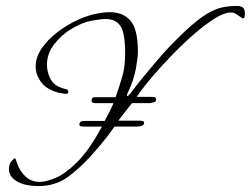

<svg xmlns="http://www.w3.org/2000/svg" viewBox="-20 -558 844 646"><path d="M110 68Q63 68 36.5 52Q10 36 10 11Q10 -5 18 -15Q26 -25 30 -25Q32 -25 33 -22Q34 -19 38 -7Q48 20 67 37Q86 54 114 54Q134 54 166 41Q198 28 238.5 -11.5Q279 -51 323 -132H263Q258 -132 252.5 -133Q247 -134 247 -140Q247 -142 249.5 -146.5Q252 -151 264 -151H332Q346 -177 351 -187Q356 -197 362 -211H299Q296 -211 292 -212.5Q288 -214 288 -220Q288 -221 289.5 -226Q291 -231 300 -231H369Q384 -274 392.5 -304.5Q401 -335 401 -378Q401 -448 385 -471Q369 -494 336 -494Q326 -494 315 -492.5Q304 -491 292 -489Q260 -484 224 -463Q188 -442 163 -410Q138 -378 138 -340Q138 -319 147 -298Q155 -281 167 -272.5Q179 -264 198 -259Q200 -258 204 -257.5Q208 -257 209 -253Q210 -252 210 -249Q210 -243 202 -242Q201 -242 182.5 -245Q164 -248 142 -260.5Q120 -273 107 -301Q100 -316 100 -334Q100 -366 120.5 -395.5Q141 -425 173.5 -450Q206 -475 242.5 -491.5Q279 -508 310 -513Q321 -515 330.5 -516Q340 -517 350 -517Q394 -517 419 -488.5Q444 -460 444 -383Q444 -366 437.5 -328.5Q431 -291 410 -246Q407 -240 407 -237Q407 -235 408 -235Q412 -235 420 -245Q439 -271 462 -299Q485 -327 505.5 -351Q526 -375 538 -388Q585 -438 618.5 -467.5Q652 -497 678 -512.5Q704 -528 727.5 -533Q751 -538 778 -538Q789 -538 796.5 -533Q804 -528 804 -511Q804 -507 803 -501.5Q802 -496 797 -496Q796 -496 793.5 -498Q791 -500 780 -507Q775 -511 770 -513.5Q765 -516 756 -516Q735 -516 703.5 -496.5Q672 -477 635 -445Q598 -413 561 -375Q524 -337 492 -299.5Q460 -262 440 -232H488Q495 -232 500 -231Q505 -230 505 -223Q505 -216 498 -214Q491 -212 485 -211H424Q421 -207 411 -194.5Q401 -182 391.5 -169.5Q382 -157 378 -152H452Q465 -151 465 -146Q465 -136 455 -134Q445 -132 440 -132H365Q355 -117 338 -95Q321 -73 290 -38Q249 8 207.5 38Q166 68 110 68Z"/></svg>

Font: Corinthia
Style: Regular
Weight: 400
Designer: Robert E. Leuschke
Foundry: Robert E. Leuschke
Version: Version 1.013; ttfautohint (v1.8.3)